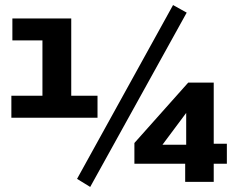

<svg xmlns="http://www.w3.org/2000/svg" viewBox="-20 -720 958 760"><path d="M25 -254V-341H148V-560H29V-647H262V-341H366V-254ZM665 -700 719 -670 337 20 285 -12ZM713 0V-72H512V-154L725 -393H826V-151H878V-72H826V0ZM623 -147H717V-273Z"/></svg>

Font: Syne Modified
Style: Bold
Weight: 700
Designer: Lucas Descroix
Foundry: Bonjour Monde
Version: Version 2.200